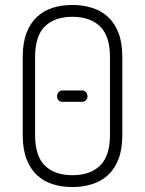

<svg xmlns="http://www.w3.org/2000/svg" viewBox="-20 -751 587 777"><path d="M273 6Q230 6 193.5 -5.5Q157 -17 130 -42Q103 -67 87.5 -107Q72 -147 72 -204V-521Q72 -578 87.5 -618Q103 -658 130 -683Q157 -708 193.5 -719.5Q230 -731 273 -731Q315 -731 352 -719.5Q389 -708 416.5 -683Q444 -658 459.5 -618Q475 -578 475 -521V-204Q475 -147 459.5 -107Q444 -67 416.5 -42Q389 -17 352 -5.5Q315 6 273 6ZM425 -521Q425 -605 385 -644Q345 -683 273 -683Q201 -683 161.5 -644Q122 -605 122 -521V-204Q122 -120 161.5 -81Q201 -42 273 -42Q345 -42 385 -81Q425 -120 425 -204ZM211 -361Q211 -371 217 -378Q223 -385 232 -385H313Q321 -385 327.5 -378Q334 -371 334 -361Q334 -351 327.5 -345Q321 -339 313 -339H232Q223 -339 217 -345Q211 -351 211 -361Z"/></svg>

Font: AkaAcidDosis
Style: Light
Weight: 300
Designer: Edgar Tolentino, Pablo Impallari, Igino Marini, Aka-Acid
Foundry: Edgar Tolentino, Pablo Impallari, Igino Marini, Aka-Acid
Version: Version 1.007